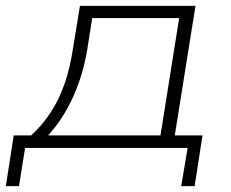

<svg xmlns="http://www.w3.org/2000/svg" viewBox="-43 -507 792 658"><path d="M-23 131 4 -43H64Q103 -79 131.5 -123Q160 -167 178.5 -220.5Q197 -274 207 -340L231 -487H627L556 -43H651L624 131H578L600 0H43L22 131ZM122 -43H507L571 -445H273L256 -337Q242 -252 208 -176Q174 -100 122 -43Z"/></svg>

Font: Nunito Sans 10pt Expanded ExtraLight
Style: Italic
Weight: 250
Width: 7
Italic angle: -9°
Designer: Vernon Adams
Foundry: Vernon Adams
Version: Version 3.101;gftools[0.9.27]